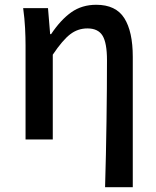

<svg xmlns="http://www.w3.org/2000/svg" viewBox="-20 -584 655 804"><path d="M420 200Q422 134 423.5 63.5Q425 -7 426 -76.5Q427 -146 427.5 -211Q428 -276 428 -332Q428 -404 409.5 -434.5Q391 -465 346 -465Q306 -465 274 -440.5Q242 -416 201 -355V0H87V-394Q87 -427 85 -466.5Q83 -506 77 -550H181L190 -441H194Q234 -501 278.5 -532.5Q323 -564 383 -564Q465 -564 500.5 -508Q536 -452 536 -346V200Z"/></svg>

Font: Kinto Sans Med
Style: Regular
Weight: 500
Designer: Authors: Ryoko NISHIZUKA  (kana & ideographs); Paul D. Hunt (Latin, Greek & Cyrillic); Wenlong ZHANG  (bopomofo); Sandol
Foundry: Adobe Systems Incorporated, ookami Inc.
Version: Version 0.001